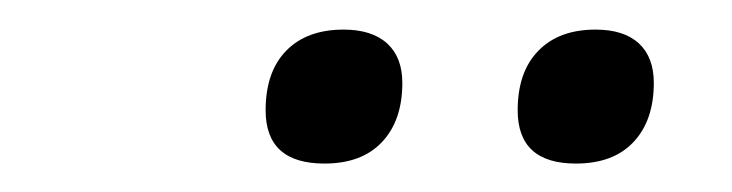

<svg xmlns="http://www.w3.org/2000/svg" viewBox="-20 -719 507 133"><path d="M378.9 -605.7Q338.6 -605.7 338.6 -642.6Q338.6 -669.2 352.9 -683.8Q367.1 -698.5 392.6 -698.5Q412.2 -698.5 422.6 -688.9Q432.9 -679.3 432.9 -661.6Q432.9 -635.6 418.9 -620.7Q404.9 -605.7 378.9 -605.7ZM204.7 -605.7Q164 -605.7 164 -642.6Q164 -669.2 178.2 -683.8Q192.5 -698.5 218 -698.5Q237.6 -698.5 248.2 -688.9Q258.7 -679.3 258.7 -661.6Q258.7 -635.6 244.7 -620.7Q230.7 -605.7 204.7 -605.7Z"/></svg>

Font: Nunito Variable Extra Light
Style: Italic
Weight: 200
Italic angle: -9°
Designer: Vernon Adams
Foundry: Vernon Adams
Version: Version 3.602